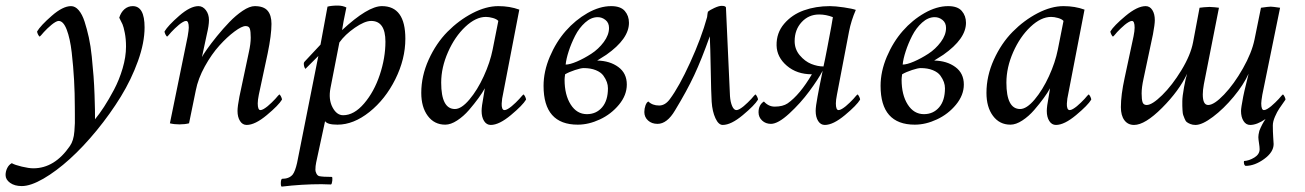

<svg xmlns="http://www.w3.org/2000/svg" viewBox="-113 -447 4730 696"><path d="M144.5 -424.8Q159.7 -424.8 172.4 -409.9Q185.1 -395 193.6 -368.7Q202.1 -342.3 209 -311.3Q215.8 -280.3 219.7 -241.7Q223.6 -203.1 226.1 -170.9Q228.5 -138.7 229.7 -103.5Q231 -68.4 231.2 -49.8Q231.4 -31.2 231.4 -14.6Q247.6 -34.2 264.4 -60.1Q281.2 -85.9 300.3 -121.8Q319.3 -157.7 331.5 -199.2Q343.8 -240.7 343.8 -278.3Q343.8 -305.7 339.4 -327.9Q335 -350.1 331.1 -358.9Q327.1 -367.7 319.3 -382.8Q325.2 -402.3 338.1 -413.6Q351.1 -424.8 368.2 -424.8Q411.1 -424.8 411.1 -347.7Q411.1 -292.5 387.2 -225.8Q363.3 -159.2 325 -96.7Q286.6 -34.2 237.8 25.4Q189 85 139.9 129.4Q90.8 173.8 44.4 200.7Q-2 227.5 -34.2 227.5Q-60.1 227.5 -76.4 215.8Q-92.8 204.1 -92.8 187.5Q-92.8 174.3 -86.9 162.4Q-81.1 150.4 -70.3 144.5Q-59.6 150.9 -33.9 157Q-8.3 163.1 7.8 163.1Q85 163.1 140.6 82Q147 72.8 151.1 59.8Q155.3 46.9 156.7 28.3Q158.2 9.8 158.4 -0.5Q158.7 -10.7 158.4 -33.9Q158.2 -57.1 158.2 -60.5Q158.2 -108.4 155.5 -157Q152.8 -205.6 147 -256.6Q141.1 -307.6 128.9 -339.4Q116.7 -371.1 99.6 -371.1Q94.7 -371.1 87.6 -366.9Q80.6 -362.8 73.5 -356.9Q66.4 -351.1 58.8 -343.8Q51.3 -336.4 45.9 -330.6Q40.5 -324.7 36.1 -319.3L31.2 -314.5Q28.8 -314.5 25.1 -321.5Q21.5 -328.6 21.5 -333Q34.2 -354.5 74.5 -389.6Q114.7 -424.8 144.5 -424.8Z M636.7 -322.3 619.1 -240.2Q623.5 -249 637.5 -268.8Q651.4 -288.6 673.3 -315.7Q695.3 -342.8 718.5 -366.9Q741.7 -391.1 766.8 -408Q792 -424.8 810.5 -424.8Q842.8 -424.8 856.9 -408.4Q871.1 -392.1 871.1 -360.4Q871.1 -320.3 857.4 -253.9L825.2 -103.5Q821.3 -84 821.3 -72.3Q821.3 -47.9 831.1 -47.9Q835.9 -47.9 843 -52Q850.1 -56.2 857.2 -62Q864.3 -67.9 871.8 -75.2Q879.4 -82.5 884.8 -88.4Q890.1 -94.2 894.5 -99.6L899.4 -104.5Q901.9 -104.5 905.5 -97.4Q909.2 -90.3 909.2 -85.9Q897 -65.4 854.2 -29.8Q811.5 5.9 781.2 5.9Q766.1 5.9 757.1 -8.3Q748 -22.5 748 -44.9Q748 -61 754.9 -96.7L789.1 -257.8Q795.9 -288.6 795.9 -310.5Q795.9 -333 792.7 -342.8Q789.6 -352.5 777.3 -352.5Q763.7 -352.5 737.1 -332.8Q710.4 -313 682.4 -282Q654.3 -251 629.6 -206.5Q605 -162.1 596.7 -119.1Q592.8 -99.6 572.3 0Q556.6 3.9 537.1 3.9Q518.6 3.9 502.9 0L567.4 -315.4Q571.3 -338.9 571.3 -346.7Q571.3 -371.1 561.5 -371.1Q556.6 -371.1 549.6 -366.9Q542.5 -362.8 535.4 -356.9Q528.3 -351.1 520.8 -343.8Q513.2 -336.4 507.8 -330.6Q502.4 -324.7 498 -319.3L493.2 -314.5Q490.7 -314.5 487.1 -321.5Q483.4 -328.6 483.4 -333Q496.1 -354.5 536.4 -389.6Q576.7 -424.8 606.4 -424.8Q622.1 -424.8 633.3 -410.2Q644.5 -395.5 644.5 -374Q644.5 -355 636.7 -322.3Z M1232.4 -371.1Q1209 -371.1 1173.3 -346.4Q1137.7 -321.8 1117.2 -293L1085 -127.9Q1077.1 -86.9 1092.3 -58.1Q1107.4 -29.3 1130.9 -29.3Q1170.4 -29.3 1206.8 -71.8Q1243.2 -114.3 1263.7 -175.8Q1284.2 -237.3 1284.2 -295.9Q1284.2 -371.1 1232.4 -371.1ZM1271.5 -424.8Q1356.4 -424.8 1356.4 -306.6Q1356.4 -232.9 1320.1 -159.9Q1283.7 -86.9 1226.1 -41Q1168.5 4.9 1110.4 4.9Q1073.2 4.9 1065.4 -7.8L1033.2 141.6Q1030.3 154.8 1030.3 168.9Q1030.3 174.3 1033.9 181.9Q1037.6 189.5 1043.9 191.4Q1056.6 194.3 1089.8 194.3Q1092.8 194.8 1091.6 207.5Q1090.3 220.2 1086.9 221.7Q1080.1 221.7 1068.8 221.2Q1057.6 220.7 1052.7 220.7Q981 220.7 908.2 229.5Q904.8 228.5 905 216.1Q905.3 203.6 909.2 201.2Q935.5 201.2 948.2 185.5Q957 173.8 963.9 143.6L1041 -244.1L994.1 -197.3Q988.3 -204.6 988.3 -216.8Q988.3 -220.7 991.2 -223.6L1048.8 -285.2L1074.2 -422.9Q1088.4 -426.8 1111.3 -426.8Q1128.9 -426.8 1142.6 -419.9Q1130.4 -362.3 1127 -337.9Q1220.7 -424.8 1271.5 -424.8Z M1693.4 -424.8Q1734.9 -424.8 1769.5 -412.1L1710 -103.5Q1708.5 -97.7 1707.3 -89.6Q1706.1 -81.5 1705.6 -71.5Q1705.1 -61.5 1707.5 -54.7Q1710 -47.9 1715.8 -47.9Q1720.7 -47.9 1727.8 -52Q1734.9 -56.2 1741.9 -62Q1749 -67.9 1756.6 -75.2Q1764.2 -82.5 1769.5 -88.4Q1774.9 -94.2 1779.3 -99.6L1784.2 -104.5Q1786.6 -104.5 1790.3 -97.4Q1793.9 -90.3 1793.9 -85.9Q1781.7 -65.4 1739 -29.8Q1696.3 5.9 1666 5.9Q1650.9 5.9 1641.8 -8.3Q1632.8 -22.5 1632.8 -44.9Q1632.8 -61 1639.6 -96.7Q1643.6 -120.1 1644.5 -127Q1635.7 -110.8 1621.3 -91.1Q1606.9 -71.3 1587.2 -48.3Q1567.4 -25.4 1544.2 -10.3Q1521 4.9 1501 4.9Q1461.4 4.9 1437.7 -26.9Q1414.1 -58.6 1414.1 -110.4Q1414.1 -171.4 1440.9 -230.7Q1467.8 -290 1509 -331.8Q1550.3 -373.5 1599.6 -399.2Q1648.9 -424.8 1693.4 -424.8ZM1648.4 -385.7Q1611.8 -385.7 1573.7 -349.9Q1535.6 -314 1511 -258.1Q1486.3 -202.1 1486.3 -147.5Q1486.3 -51.8 1536.1 -51.8Q1559.6 -51.8 1588.6 -86.2Q1617.7 -120.6 1640.6 -170.7Q1663.6 -220.7 1672.9 -267.6L1693.4 -371.1Q1687.5 -377.9 1673.6 -381.8Q1659.7 -385.7 1648.4 -385.7Z M1937.5 -212.9Q1952.6 -212.9 1978.3 -223.9Q2003.9 -234.9 2030.3 -252Q2056.6 -269 2075.7 -294.7Q2094.7 -320.3 2094.7 -345.7Q2094.7 -364.3 2082 -374.5Q2069.3 -384.8 2053.7 -384.8Q2029.8 -384.8 2008.1 -365.2Q1986.3 -345.7 1971.9 -317.4Q1957.5 -289.1 1948.5 -261.2Q1939.5 -233.4 1937.5 -212.9ZM2167 -364.3Q2167 -306.2 2085 -248.5Q2080.6 -245.1 2051.8 -227.5Q2097.7 -226.6 2128.4 -204.1Q2159.2 -181.6 2159.2 -140.6Q2159.2 -102.1 2130.9 -67.6Q2102.5 -33.2 2061.8 -14.2Q2021 4.9 1981.4 4.9Q1857.4 4.9 1857.4 -135.7Q1857.4 -188 1880.1 -241.5Q1902.8 -294.9 1937.7 -334.7Q1972.7 -374.5 2016.8 -399.7Q2061 -424.8 2102.5 -424.8Q2136.7 -424.8 2151.9 -407.2Q2167 -389.6 2167 -364.3ZM1935.5 -177.7Q1933.6 -164.1 1933.6 -158.2Q1933.6 -103 1955.8 -68.1Q1978 -33.2 2014.6 -33.2Q2048.3 -33.2 2069.6 -57.9Q2090.8 -82.5 2090.8 -127Q2090.8 -138.2 2086.9 -149.4Q2083 -160.6 2074.2 -172.9Q2065.4 -185.1 2046.9 -192.6Q2028.3 -200.2 2002.9 -200.2Q1992.7 -200.2 1971.2 -193.1Q1949.7 -186 1935.5 -177.7Z M2506.8 5.9Q2491.7 5.9 2480.5 -18.3Q2469.2 -42.5 2466.8 -78.1Q2464.8 -109.9 2463.4 -194.1Q2461.9 -278.3 2460 -315.4Q2430.2 -231.4 2403.6 -174.6Q2377 -117.7 2334 -46.9Q2305.2 2 2270.5 2Q2249.5 2 2236.1 -10.3Q2222.7 -22.5 2222.7 -41Q2222.7 -53.2 2226.8 -64.7Q2231 -76.2 2237.3 -79.1Q2252 -64.5 2276.4 -64.5Q2298.3 -64.5 2315.4 -87.9Q2348.6 -132.3 2388.9 -220.5Q2429.2 -308.6 2450.2 -384.8Q2451.7 -398.9 2453.1 -404.3Q2460 -410.6 2476.6 -418.2Q2493.2 -425.8 2502.9 -425.8Q2518.6 -425.8 2518.6 -418.9Q2521 -375 2526.4 -247.3Q2531.7 -119.6 2533.2 -98.6Q2534.7 -77.1 2541 -62.5Q2547.4 -47.9 2556.6 -47.9Q2561.5 -47.9 2568.6 -52Q2575.7 -56.2 2582.8 -62Q2589.8 -67.9 2597.4 -75.2Q2605 -82.5 2610.4 -88.4Q2615.7 -94.2 2620.1 -99.6L2625 -104.5Q2627.4 -104.5 2631.1 -97.4Q2634.8 -90.3 2634.8 -85.9Q2622.6 -65.4 2579.8 -29.8Q2537.1 5.9 2506.8 5.9Z M2895.5 -424.8Q2915 -424.8 2946.3 -420.2Q2977.5 -415.5 2989.3 -411.1Q2972.2 -371.6 2964.8 -333L2920.9 -103.5Q2917 -84 2917 -72.3Q2917 -47.9 2926.8 -47.9Q2931.6 -47.9 2938.7 -52Q2945.8 -56.2 2952.9 -62Q2960 -67.9 2967.5 -75.2Q2975.1 -82.5 2980.5 -88.4Q2985.8 -94.2 2990.2 -99.6L2995.1 -104.5Q2997.6 -104.5 3001.2 -97.4Q3004.9 -90.3 3004.9 -85.9Q2992.7 -65.4 2950 -29.8Q2907.2 5.9 2877 5.9Q2861.8 5.9 2852.8 -8.3Q2843.8 -22.5 2843.8 -44.9Q2843.8 -61 2850.6 -96.7Q2855 -122.1 2869.1 -190.4Q2853 -159.7 2821 -116.5Q2789.1 -73.2 2748.3 -35.6Q2707.5 2 2681.6 2Q2662.6 2 2649.7 -10Q2636.7 -22 2636.7 -40Q2636.7 -66.9 2656.2 -79.1Q2672.9 -60.5 2695.3 -60.5Q2724.6 -60.5 2742.2 -72.3Q2786.6 -103.5 2830.1 -177.7Q2775.4 -177.7 2739.3 -208.7Q2703.1 -239.7 2702.1 -282.2Q2701.2 -327.6 2729.5 -360.8Q2757.8 -394 2801 -409.4Q2844.2 -424.8 2895.5 -424.8ZM2767.6 -297.9Q2767.6 -268.6 2786.1 -246.6Q2804.7 -224.6 2827.6 -215.3Q2850.6 -206.1 2872.1 -206.1Q2877 -227.1 2885.5 -271.7Q2894 -316.4 2900.4 -350.6L2906.2 -384.8Q2881.3 -394.5 2856.4 -394.5Q2818.4 -394.5 2793 -366.9Q2767.6 -339.4 2767.6 -297.9Z M3159.2 -212.9Q3174.3 -212.9 3200 -223.9Q3225.6 -234.9 3252 -252Q3278.3 -269 3297.4 -294.7Q3316.4 -320.3 3316.4 -345.7Q3316.4 -364.3 3303.7 -374.5Q3291 -384.8 3275.4 -384.8Q3251.5 -384.8 3229.7 -365.2Q3208 -345.7 3193.6 -317.4Q3179.2 -289.1 3170.2 -261.2Q3161.1 -233.4 3159.2 -212.9ZM3388.7 -364.3Q3388.7 -306.2 3306.6 -248.5Q3302.2 -245.1 3273.4 -227.5Q3319.3 -226.6 3350.1 -204.1Q3380.9 -181.6 3380.9 -140.6Q3380.9 -102.1 3352.5 -67.6Q3324.2 -33.2 3283.4 -14.2Q3242.7 4.9 3203.1 4.9Q3079.1 4.9 3079.1 -135.7Q3079.1 -188 3101.8 -241.5Q3124.5 -294.9 3159.4 -334.7Q3194.3 -374.5 3238.5 -399.7Q3282.7 -424.8 3324.2 -424.8Q3358.4 -424.8 3373.5 -407.2Q3388.7 -389.6 3388.7 -364.3ZM3157.2 -177.7Q3155.3 -164.1 3155.3 -158.2Q3155.3 -103 3177.5 -68.1Q3199.7 -33.2 3236.3 -33.2Q3270 -33.2 3291.3 -57.9Q3312.5 -82.5 3312.5 -127Q3312.5 -138.2 3308.6 -149.4Q3304.7 -160.6 3295.9 -172.9Q3287.1 -185.1 3268.6 -192.6Q3250 -200.2 3224.6 -200.2Q3214.4 -200.2 3192.9 -193.1Q3171.4 -186 3157.2 -177.7Z M3742.2 -424.8Q3783.7 -424.8 3818.4 -412.1L3758.8 -103.5Q3757.3 -97.7 3756.1 -89.6Q3754.9 -81.5 3754.4 -71.5Q3753.9 -61.5 3756.3 -54.7Q3758.8 -47.9 3764.6 -47.9Q3769.5 -47.9 3776.6 -52Q3783.7 -56.2 3790.8 -62Q3797.9 -67.9 3805.4 -75.2Q3813 -82.5 3818.4 -88.4Q3823.7 -94.2 3828.1 -99.6L3833 -104.5Q3835.4 -104.5 3839.1 -97.4Q3842.8 -90.3 3842.8 -85.9Q3830.6 -65.4 3787.8 -29.8Q3745.1 5.9 3714.8 5.9Q3699.7 5.9 3690.7 -8.3Q3681.6 -22.5 3681.6 -44.9Q3681.6 -61 3688.5 -96.7Q3692.4 -120.1 3693.4 -127Q3684.6 -110.8 3670.2 -91.1Q3655.8 -71.3 3636 -48.3Q3616.2 -25.4 3593 -10.3Q3569.8 4.9 3549.8 4.9Q3510.3 4.9 3486.6 -26.9Q3462.9 -58.6 3462.9 -110.4Q3462.9 -171.4 3489.7 -230.7Q3516.6 -290 3557.9 -331.8Q3599.1 -373.5 3648.4 -399.2Q3697.8 -424.8 3742.2 -424.8ZM3697.3 -385.7Q3660.6 -385.7 3622.6 -349.9Q3584.5 -314 3559.8 -258.1Q3535.2 -202.1 3535.2 -147.5Q3535.2 -51.8 3585 -51.8Q3608.4 -51.8 3637.5 -86.2Q3666.5 -120.6 3689.5 -170.7Q3712.4 -220.7 3721.7 -267.6L3742.2 -371.1Q3736.3 -377.9 3722.4 -381.8Q3708.5 -385.7 3697.3 -385.7Z M4468.8 -47.9Q4473.6 -47.9 4480.7 -52Q4487.8 -56.2 4494.9 -62Q4502 -67.9 4509.5 -75.2Q4517.1 -82.5 4522.5 -88.4Q4527.8 -94.2 4532.2 -99.6L4537.1 -104.5Q4539.6 -104.5 4543.2 -97.4Q4546.9 -90.3 4546.9 -85.9Q4531.7 -64.5 4524.2 -53.2Q4516.6 -42 4508.8 -24.2Q4501 -6.3 4501 7.8Q4501 29.8 4502.4 51Q4503.9 72.3 4503.9 75.2Q4503.9 104.5 4469.5 129.4Q4435.1 154.3 4402.3 154.3Q4397.9 152.3 4396.7 146.5Q4395.5 140.6 4396.5 136.7Q4415 135.7 4434.1 124Q4453.1 112.3 4453.1 93.8Q4453.1 85.9 4450.9 72Q4448.7 58.1 4448.5 50.5Q4448.2 43 4452.1 27.3Q4461.4 3.4 4474.6 -15.6Q4443.4 5.9 4418.9 5.9Q4403.8 5.9 4394.8 -8.3Q4385.7 -22.5 4385.7 -44.9Q4385.7 -55.7 4393.6 -96.7Q4397.5 -116.2 4403.8 -141.1Q4410.2 -166 4413.1 -179.7Q4395 -139.6 4358.9 -96.2Q4322.8 -52.7 4283.9 -23.4Q4245.1 5.9 4220.7 5.9Q4210.4 5.9 4202.4 2.7Q4194.3 -0.5 4189.5 -4.2Q4184.6 -7.8 4181.2 -16.8Q4177.7 -25.9 4176 -30.3Q4174.3 -34.7 4173.6 -47.4Q4172.9 -60.1 4172.9 -63.2Q4172.9 -66.4 4172.9 -80.1Q4172.9 -96.7 4179.2 -131.3Q4185.5 -166 4190.4 -179.7Q4161.1 -117.7 4099.4 -55.9Q4037.6 5.9 3998 5.9Q3975.6 5.9 3962.9 -11.2Q3950.2 -28.3 3950.2 -58.6Q3950.2 -102.5 3963.9 -165L3996.1 -315.4Q4000 -335 4000 -346.7Q4000 -371.1 3990.2 -371.1Q3985.4 -371.1 3978.3 -366.9Q3971.2 -362.8 3964.1 -356.9Q3957 -351.1 3949.5 -343.8Q3941.9 -336.4 3936.5 -330.6Q3931.2 -324.7 3926.8 -319.3L3921.9 -314.5Q3919.4 -314.5 3915.8 -321.5Q3912.1 -328.6 3912.1 -333Q3924.3 -353.5 3967 -389.2Q4009.8 -424.8 4040 -424.8Q4055.2 -424.8 4064.2 -410.6Q4073.2 -396.5 4073.2 -374Q4073.2 -358.4 4066.4 -322.3L4032.2 -161.1Q4025.4 -130.4 4025.4 -108.4Q4025.4 -86.4 4028.8 -76.4Q4032.2 -66.4 4043.9 -66.4Q4063.5 -66.4 4099.9 -102.1Q4136.2 -137.7 4169.7 -192.6Q4203.1 -247.6 4211.9 -293.9L4235.4 -418.9Q4238.8 -419.4 4251.2 -420.7Q4263.7 -421.9 4271.5 -421.9Q4279.3 -421.9 4290.3 -420.7Q4301.3 -419.4 4305.7 -418.9L4251 -141.6Q4247.1 -120.6 4247.1 -104.5Q4247.1 -66.4 4266.6 -66.4Q4288.1 -66.4 4324.2 -104.2Q4360.4 -142.1 4392.6 -199Q4424.8 -255.9 4434.6 -303.7L4458 -418.9Q4485.4 -422.9 4493.2 -422.9Q4500 -422.9 4527.3 -418.9L4462.9 -103.5Q4459 -80.1 4459 -72.3Q4459 -47.9 4468.8 -47.9Z"/></svg>

Font: Crimson
Style: Italic
Weight: 400
Italic angle: -11°
Version: Version 0.8